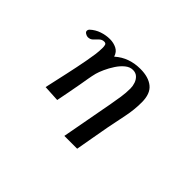

<svg xmlns="http://www.w3.org/2000/svg" viewBox="-109 -801 1218 1218"><g transform="rotate(45 500.0 -192.0)"><path d="M734 -369Q734 -301 720 -234.5Q706 -168 693 -101Q683 -44 672.5 13.5Q662 71 652 129H537Q553 41 569.5 -47Q586 -135 602 -223Q609 -262 615 -301Q621 -340 621 -380Q621 -402 613.5 -424Q606 -446 590 -460.5Q574 -475 549 -475Q522 -475 497.5 -455Q473 -435 453 -404.5Q433 -374 419 -343Q405 -312 399 -290Q392 -262 387 -232.5Q382 -203 377 -174Q370 -131 361 -87.5Q352 -44 344 0L234 -6Q251 -83 268 -159.5Q285 -236 299 -312Q305 -344 309.5 -376Q314 -408 314 -440Q314 -451 311 -462Q308 -473 293 -473Q274 -473 260.5 -459.5Q247 -446 233.5 -432.5Q220 -419 199 -419Q190 -419 178 -426Q166 -433 166 -443Q166 -453 174 -461Q201 -486 236.5 -498Q272 -510 308 -510Q340 -510 367.5 -496.5Q395 -483 405 -450Q442 -483 485.5 -498Q529 -513 578 -513Q651 -513 692.5 -479.5Q734 -446 734 -369Z"/></g></svg>

Font: Kaisei Tokumin
Style: Bold
Weight: 700
Designer: Font-Kai, 金井和夫
Foundry: KAZUO KANAI
Version: Version 5.003